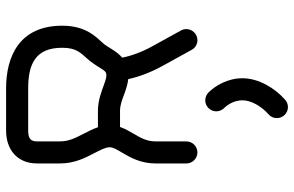

<svg xmlns="http://www.w3.org/2000/svg" viewBox="-189 -486 975 637"><g transform="rotate(-90 298.5 -167.5)"><path d="M516.1 -54.2 463.9 -148.9C444.3 -184.1 431.2 -220.7 425.8 -249.5C436 -258.3 445.3 -270 453.6 -283.7C460.9 -295.9 469.2 -309.1 477.1 -316.9C492.7 -335 531.7 -369.1 531.7 -447.8C532.2 -591.3 428.7 -634.8 323.7 -634.8H183.6C122.1 -634.8 74.7 -599.1 74.7 -531.7V-456.5C74.7 -406.2 94.2 -371.1 107.9 -344.2C120.1 -319.8 128.4 -305.2 128.4 -291C128.4 -279.8 121.6 -268.6 108.9 -247.1C94.2 -222.2 74.7 -187.5 74.7 -138.7V-36.6C74.7 -16.6 91.3 0 111.3 0C131.3 0 147.9 -16.6 147.9 -36.6V-138.7C147.9 -167 158.7 -187 172.4 -210C182.1 -226.6 190.4 -241.2 195.8 -256.8H249C269.5 -256.8 286.6 -249.5 310.5 -240.7C325.7 -235.4 340.8 -231 354.5 -229.5C362.3 -192.9 377.9 -152.3 399.4 -113.8L451.7 -19C458 -7.3 470.2 0 483.9 0C503.9 0 520.5 -16.6 520.5 -36.6C520.5 -43 519 -48.8 516.1 -54.2ZM258.3 88.4C271.5 101.6 284.2 124 284.2 149.4C284.2 178.2 264.6 212.4 237.3 236.3C229.5 243.2 225.1 252.9 225.1 263.7C225.1 283.7 241.7 300.3 261.7 300.3C271 300.3 279.3 296.9 286.1 291C324.2 257.3 357.4 203.6 357.4 149.4C357.4 99.6 332 58.6 310.1 36.6C304.2 30.8 294.4 25.9 284.2 25.9C264.2 25.9 247.6 42.5 247.6 62.5C247.6 72.8 252.4 82.5 258.3 88.4ZM147.9 -456.5V-531.7C147.9 -553.2 157.2 -561.5 183.6 -561.5H323.7C404.8 -561.5 459 -537.1 458.5 -447.8C458.5 -402.8 441.9 -387.7 423.3 -366.7C410.6 -353 398.4 -334 391.1 -321.8C383.3 -309.1 378.9 -304.2 374.5 -303.2C365.7 -300.3 356 -302.7 335.9 -310.1C314 -317.9 284.2 -330.1 249 -330.1H194.8C189 -347.7 180.2 -363.8 173.3 -377.4C159.7 -404.3 147.9 -425.8 147.9 -456.5Z"/></g></svg>

Font: Velvelyne
Style: Regular
Weight: 400
Designer: Manon Van der Borght et Mariel Nils
Foundry: Velvetyne
Version: Version 1.070;Glyphs 3.3.1 (3343)